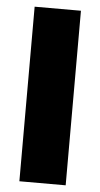

<svg xmlns="http://www.w3.org/2000/svg" viewBox="-51 -723 395 756"><g transform="rotate(5 146.5 -345.0)"><path d="M238 -690H55V0H238Z"/></g></svg>

Font: Exo 2 Extra Bold
Style: Regular
Weight: 800
Designer: Natanael Gama
Version: Version 1.001;PS 001.001;hotconv 1.0.88;makeotf.lib2.5.64775